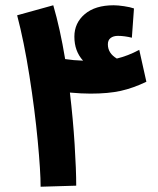

<svg xmlns="http://www.w3.org/2000/svg" viewBox="-20 -704 600 728"><path d="M323 -349Q289 -349 245 -353Q257 -252 263 -156Q269 -60 269 0L134 4Q134 -54 123 -170.5Q112 -287 91.5 -417Q71 -547 45 -646L182 -684Q208 -595 227 -480Q259 -475 295 -474Q262 -510 262 -565Q262 -617 301.5 -650.5Q341 -684 411 -684Q427 -684 450.5 -680.5Q474 -677 488 -672L480 -561Q452 -568 427 -568Q410 -568 399.5 -560Q389 -552 389 -536Q389 -502 423 -482Q465 -492 508 -515L535 -394Q485 -370 438 -359.5Q391 -349 323 -349Z"/></svg>

Font: Noto Sans Arabic
Style: Bold
Weight: 700
Designer: Nadine Chahine
Foundry: Monotype Imaging Inc.
Version: Version 1.001